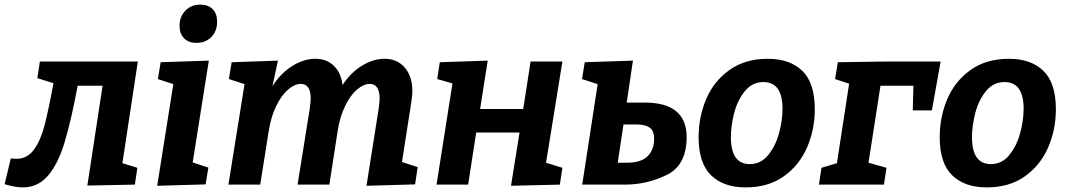

<svg xmlns="http://www.w3.org/2000/svg" viewBox="-62 -801 4629 833"><path d="M536 -534 469 -93 534 -73 523 0 317 4 383 -429H275Q246 -274 217.5 -181Q189 -88 145.5 -38Q102 12 37 12Q3 12 -42 -2L-15 -114Q1 -112 9 -112Q56 -112 85 -151.5Q114 -191 131 -256Q148 -321 170 -440L100 -462L111 -534Z M635 -531 844 -538 774 -96 842 -74 830 -1 620 5 690 -436 623 -458ZM717 -689Q717 -729 742.5 -755Q768 -781 807 -781Q841 -781 860.5 -761.5Q880 -742 880 -707Q880 -666 855 -640.5Q830 -615 790 -615Q756 -615 736.5 -635Q717 -655 717 -689Z M1682 -98 1750 -76 1739 -1 1528 5 1581 -330Q1585 -362 1585 -373Q1585 -437 1542 -437Q1516 -437 1487.5 -413Q1459 -389 1435.5 -341.5Q1412 -294 1402 -227L1367 0H1229L1282 -330Q1286 -362 1286 -373Q1286 -437 1243 -437Q1217 -437 1188.5 -413Q1160 -389 1136.5 -341.5Q1113 -294 1103 -227L1067 0H929L999 -436L931 -458L943 -531L1144 -538L1120 -427Q1158 -486 1208 -516Q1258 -546 1306 -546Q1355 -546 1386.5 -515.5Q1418 -485 1424 -432Q1461 -488 1510 -517Q1559 -546 1606 -546Q1661 -546 1694 -508Q1727 -470 1727 -405Q1727 -391 1723 -361Z M2240 -534H2378L2307 -95L2378 -73L2367 0L2155 5L2192 -226H2004L1969 0H1832L1901 -439L1835 -458L1846 -531L2054 -538L2021 -328H2208Z M2735 -356Q2917 -356 2917 -206Q2917 -85 2831.5 -42.5Q2746 0 2648 0H2464L2531 -436L2463 -458L2475 -531L2684 -538L2657 -356ZM2657 -95Q2720 -95 2748 -123.5Q2776 -152 2776 -198Q2776 -234 2756.5 -247.5Q2737 -261 2700 -261H2643L2618 -95Z M3473 -327Q3473 -239 3439.5 -161.5Q3406 -84 3338.5 -36Q3271 12 3173 12Q3077 12 3023 -40.5Q2969 -93 2969 -206Q2969 -294 3002 -371.5Q3035 -449 3103 -497.5Q3171 -546 3269 -546Q3365 -546 3419 -493.5Q3473 -441 3473 -327ZM3109 -206Q3109 -89 3191 -89Q3239 -89 3271 -128.5Q3303 -168 3318 -223.5Q3333 -279 3333 -329Q3333 -445 3250 -445Q3202 -445 3170 -406Q3138 -367 3123.5 -311.5Q3109 -256 3109 -206Z M3573 -531 3775 -534H4019L3981 -322H3898L3901 -429H3758L3706 -95L3784 -73L3773 0H3491L3502 -73L3569 -93L3622 -438L3561 -458Z M4519 -327Q4519 -239 4485.5 -161.5Q4452 -84 4384.5 -36Q4317 12 4219 12Q4123 12 4069 -40.5Q4015 -93 4015 -206Q4015 -294 4048 -371.5Q4081 -449 4149 -497.5Q4217 -546 4315 -546Q4411 -546 4465 -493.5Q4519 -441 4519 -327ZM4155 -206Q4155 -89 4237 -89Q4285 -89 4317 -128.5Q4349 -168 4364 -223.5Q4379 -279 4379 -329Q4379 -445 4296 -445Q4248 -445 4216 -406Q4184 -367 4169.5 -311.5Q4155 -256 4155 -206Z"/></svg>

Font: Bitter Pro
Style: Bold Italic
Weight: 700
Italic angle: -9°
Designer: Sol Matas, and Bitter project Authors
Foundry: Sol Matas
Version: Version 1.010